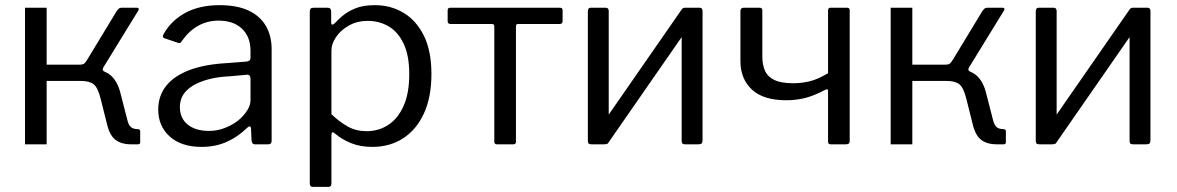

<svg xmlns="http://www.w3.org/2000/svg" viewBox="-20 -560 4567 745"><path d="M77 0V-530H161V-309H307L331 -291Q383 -290 408.5 -268.5Q434 -247 446 -204L474 -95Q479 -74 488.5 -66.5Q498 -59 514 -59Q524 -59 524 -50V-8Q524 -4 522 -2Q520 0 515 0H487Q453 0 430 -16Q407 -32 396 -75L371 -175Q360 -220 343.5 -233Q327 -246 293 -246H161V0ZM287 -276V-309Q302 -309 307.5 -314Q313 -319 320 -331L434 -519Q438 -524 441.5 -527Q445 -530 452 -530H511Q516 -530 518 -527Q520 -524 516 -518L382 -300Q378 -294 378.5 -289.5Q379 -285 387 -281Z M939 -64Q902 -28 858.5 -9Q815 10 762 10Q684 10 639 -30Q594 -70 594 -135Q594 -188 624.5 -226.5Q655 -265 713.5 -287.5Q772 -310 858 -315L936 -321Q943 -322 947.5 -325Q952 -328 952 -336V-363Q952 -417 919 -448.5Q886 -480 828 -480Q785 -480 749 -460Q713 -440 685 -400Q682 -395 679 -393.5Q676 -392 670 -394L617 -412Q613 -414 612 -417Q611 -420 615 -428Q644 -480 699 -510Q754 -540 832 -540Q899 -540 943.5 -519.5Q988 -499 1011 -460.5Q1034 -422 1034 -369V-15Q1034 -6 1030.5 -3Q1027 0 1020 0H969Q963 0 959.5 -4.5Q956 -9 956 -16L954 -62Q952 -76 939 -64ZM952 -254Q952 -271 938 -270L872 -264Q826 -262 790 -252.5Q754 -243 729 -228Q704 -213 691 -192.5Q678 -172 678 -145Q678 -101 708.5 -76.5Q739 -52 791 -52Q823 -52 852.5 -63.5Q882 -75 905 -93Q927 -112 939.5 -132Q952 -152 952 -171V-254Z M1251 -530Q1265 -530 1265 -515V-473Q1265 -465 1268.5 -464.5Q1272 -464 1278 -469Q1289 -481 1308 -497.5Q1327 -514 1357.5 -527Q1388 -540 1435 -540Q1496 -540 1545.5 -510.5Q1595 -481 1624.5 -422Q1654 -363 1654 -273Q1654 -183 1625 -120Q1596 -57 1544.5 -23.5Q1493 10 1424 10Q1378 10 1342.5 -4.5Q1307 -19 1282 -40Q1273 -48 1269.5 -46.5Q1266 -45 1266 -34V152Q1266 165 1255 165H1193Q1182 165 1182 152V-514Q1182 -523 1185.5 -526.5Q1189 -530 1198 -530H1251ZM1266 -117Q1297 -87 1329.5 -69Q1362 -51 1402 -51Q1450 -51 1487.5 -76Q1525 -101 1546.5 -150Q1568 -199 1568 -272Q1568 -345 1546 -391Q1524 -437 1487.5 -458Q1451 -479 1407 -479Q1366 -479 1334 -461Q1302 -443 1284 -416.5Q1266 -390 1266 -364V-117Z M2152 -467H1991Q1982 -467 1982 -459V-10Q1982 0 1972 0H1908Q1898 0 1898 -10V-457Q1898 -467 1889 -467H1728Q1717 -467 1717 -478V-520Q1717 -530 1727 -530H2152Q2163 -530 2163 -521V-478Q2163 -467 2152 -467Z M2342 -517V-17Q2342 -7 2338.5 -3.5Q2335 0 2324 0H2276Q2267 0 2264 -3Q2261 -6 2261 -14V-516Q2261 -530 2272 -530H2330Q2342 -530 2342 -517ZM2706 -517V-17Q2706 -7 2702.5 -3.5Q2699 0 2689 0H2640Q2631 0 2628 -3Q2625 -6 2625 -14V-516Q2625 -530 2637 -530H2695Q2706 -530 2706 -517ZM2627 -526 2677 -491 2339 -4 2289 -39Z M3204 0Q3198 0 3195.5 -2.5Q3193 -5 3193 -11V-209Q3193 -216 3183 -212Q3138 -188 3103 -179.5Q3068 -171 3031 -171Q2942 -171 2897.5 -212.5Q2853 -254 2853 -323V-517Q2853 -530 2866 -530H2927Q2933 -530 2935.5 -527.5Q2938 -525 2938 -519V-341Q2938 -308 2948.5 -285Q2959 -262 2985 -249.5Q3011 -237 3058 -237Q3090 -237 3121.5 -244.5Q3153 -252 3193 -276V-519Q3193 -530 3202 -530H3267Q3277 -530 3277 -520V-12Q3277 0 3263 0Z M3436 0V-530H3520V-309H3666L3690 -291Q3742 -290 3767.5 -268.5Q3793 -247 3805 -204L3833 -95Q3838 -74 3847.5 -66.5Q3857 -59 3873 -59Q3883 -59 3883 -50V-8Q3883 -4 3881 -2Q3879 0 3874 0H3846Q3812 0 3789 -16Q3766 -32 3755 -75L3730 -175Q3719 -220 3702.5 -233Q3686 -246 3652 -246H3520V0ZM3646 -276V-309Q3661 -309 3666.5 -314Q3672 -319 3679 -331L3793 -519Q3797 -524 3800.5 -527Q3804 -530 3811 -530H3870Q3875 -530 3877 -527Q3879 -524 3875 -518L3741 -300Q3737 -294 3737.5 -289.5Q3738 -285 3746 -281Z M4080 -517V-17Q4080 -7 4076.5 -3.5Q4073 0 4062 0H4014Q4005 0 4002 -3Q3999 -6 3999 -14V-516Q3999 -530 4010 -530H4068Q4080 -530 4080 -517ZM4444 -517V-17Q4444 -7 4440.5 -3.5Q4437 0 4427 0H4378Q4369 0 4366 -3Q4363 -6 4363 -14V-516Q4363 -530 4375 -530H4433Q4444 -530 4444 -517ZM4365 -526 4415 -491 4077 -4 4027 -39Z"/></svg>

Font: Libre Franklin
Style: Regular
Weight: 400
Designer: Pablo Impallari, Rodrigo Fuenzalida, Nhung Nguyen
Foundry: Impallari Type
Version: Version 3.000